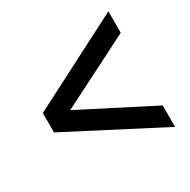

<svg xmlns="http://www.w3.org/2000/svg" viewBox="-142 -749 884 892"><g transform="rotate(-30 300.0 -303.0)"><path d="M550 -498 167 -304 550 -108V7L50 -252V-356L550 -613Z"/></g></svg>

Font: Krub
Style: Bold
Weight: 700
Version: Version 1.000; ttfautohint (v1.6)